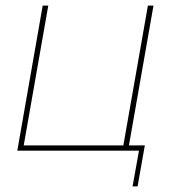

<svg xmlns="http://www.w3.org/2000/svg" viewBox="-20 -540 616 688"><path d="M499 -19H442L530 -520H510L422 -19H65L153 -520H133L42 0H478L455 128H473Z"/></svg>

Font: Fixel Text 20240404 Thin
Style: Italic
Weight: 100
Width: 4
Italic angle: -10°
Designer: AlfaBravo + MacPaw
Foundry: Kyrylo Tkachov, Marchela Mozhyna, Serhii Makarenko, Maria Weinstein, Zakhar Kryvoshyya
Version: Version 1.211;Glyphs 3.2 (3225)